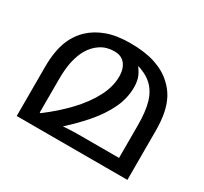

<svg xmlns="http://www.w3.org/2000/svg" viewBox="-120 -736 964 906"><g transform="rotate(30 361.5 -283.0)"><path d="M354 -566Q433 -566 489.5 -547.5Q546 -529 583 -494Q611 -469 628.5 -437Q646 -405 654.5 -363Q663 -321 663 -266V0H60V-268Q60 -320 68.5 -361.5Q77 -403 94.5 -435.5Q112 -468 138 -493Q175 -528 227.5 -547Q280 -566 354 -566ZM307 -495Q265 -495 233 -474Q201 -453 181 -418Q165 -390 155.5 -349.5Q146 -309 146 -249V-68H151Q219 -119 272 -175Q325 -231 355.5 -289Q386 -347 386 -402Q386 -430 377.5 -450.5Q369 -471 352 -483Q335 -495 307 -495ZM472 -393Q472 -334 445 -277Q418 -220 368 -162.5Q318 -105 249 -45L247 -65Q276 -67 304 -68.5Q332 -70 360 -70H577V-249Q577 -323 562.5 -372Q548 -421 515 -450.5Q482 -480 428 -494L430 -501Q449 -479 460.5 -454.5Q472 -430 472 -393Z"/></g></svg>

Font: lmalayalam25
Style: Book
Weight: 400
Designer: Jelle Bosma - Monotype Design Team
Foundry: Monotype Imaging Inc.
Version: Version 2.003